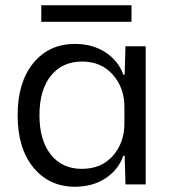

<svg xmlns="http://www.w3.org/2000/svg" viewBox="-20 -701 650 730"><path d="M265 9Q167 9 107 -64Q47 -137 47 -263Q47 -388 106.5 -461Q166 -534 265 -534Q332 -534 381 -502Q430 -470 449 -417H454L457 -525H534V0H457L454 -109H449Q430 -55 381 -23Q332 9 265 9ZM453 -231V-295Q453 -367 409 -417Q365 -467 292 -467Q217 -467 173.5 -413Q130 -359 130 -263Q130 -168 173 -113.5Q216 -59 291 -59Q366 -59 409.5 -109Q453 -159 453 -231ZM137 -618V-681H480V-618Z"/></svg>

Font: Mona Sans
Style: Regular
Weight: 400
Designer: Deni Anggara
Foundry: GitHub
Version: Version 2.000;Glyphs 3.2.3 (3260)